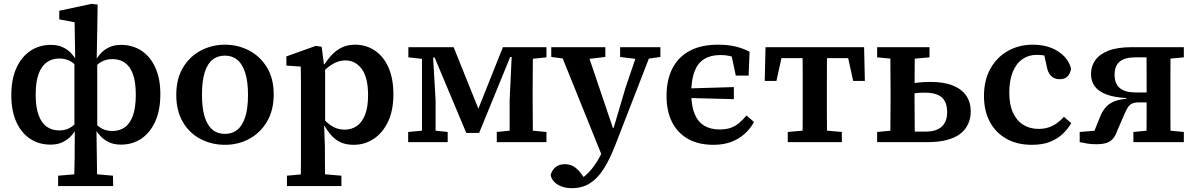

<svg xmlns="http://www.w3.org/2000/svg" viewBox="-20 -741 6228 1001"><path d="M283 229V175L401 165H457L569 175L570 229ZM366 229Q368 160 369 90.5Q370 21 370 -54L368 -60V-431L372 -437L369 -625L289 -640V-685L458 -721L489 -717L487 -585L484 -424L487 -421V-66L483 -57Q484 17 485 88.5Q486 160 487 229ZM243 13Q183 13 137 -17.5Q91 -48 65 -105.5Q39 -163 39 -245Q39 -328 65.5 -386.5Q92 -445 138.5 -476Q185 -507 245 -507Q282 -507 308 -494.5Q334 -482 351 -463.5Q368 -445 379 -426L409 -414L408 -362Q383 -397 355.5 -416.5Q328 -436 289 -436Q251 -436 223.5 -416Q196 -396 181 -355Q166 -314 166 -248Q166 -183 181 -141.5Q196 -100 223.5 -80.5Q251 -61 289 -61Q328 -61 355.5 -81.5Q383 -102 408 -135L409 -71H379Q368 -51 350.5 -32Q333 -13 307 0Q281 13 243 13ZM611 13Q574 13 548 0.5Q522 -12 504.5 -31Q487 -50 476 -68H446L447 -132Q472 -98 499.5 -78Q527 -58 566 -58Q604 -58 631.5 -78Q659 -98 673.5 -140Q688 -182 688 -247Q688 -312 673.5 -353Q659 -394 631.5 -413.5Q604 -433 566 -433Q527 -433 499.5 -413Q472 -393 447 -359L446 -412L476 -423Q488 -444 505.5 -463Q523 -482 549 -494.5Q575 -507 611 -507Q671 -507 717 -477Q763 -447 789.5 -389.5Q816 -332 816 -250Q816 -166 789 -107Q762 -48 716 -17.5Q670 13 611 13Z M1153 14Q1084 14 1026 -16Q968 -46 933.5 -104.5Q899 -163 899 -246Q899 -330 934 -388.5Q969 -447 1027 -477.5Q1085 -508 1153 -508Q1220 -508 1278 -478Q1336 -448 1371.5 -390Q1407 -332 1407 -249Q1407 -166 1372 -107Q1337 -48 1279.5 -17Q1222 14 1153 14ZM1153 -43Q1191 -43 1217.5 -64.5Q1244 -86 1258.5 -131Q1273 -176 1273 -246Q1273 -316 1258.5 -361.5Q1244 -407 1217.5 -429Q1191 -451 1153 -451Q1114 -451 1087.5 -429.5Q1061 -408 1047 -363Q1033 -318 1033 -248Q1033 -177 1047 -132Q1061 -87 1087.5 -65Q1114 -43 1153 -43Z M1476 229V175L1585 165H1643L1760 175V229ZM1548 229Q1548 192 1548.5 157.5Q1549 123 1549 89Q1549 55 1549 22V-269Q1549 -294 1549 -314.5Q1549 -335 1548.5 -354.5Q1548 -374 1548 -394L1473 -399V-447L1627 -502L1657 -497L1669 -405L1675 -401V-88L1670 -84L1674 28Q1674 60 1674 93Q1674 126 1674.5 159.5Q1675 193 1675 229ZM1824 14Q1786 14 1758.5 2Q1731 -10 1710.5 -32Q1690 -54 1672 -85H1632L1637 -155Q1671 -111 1703.5 -88Q1736 -65 1777 -65Q1812 -65 1839.5 -83.5Q1867 -102 1883 -142Q1899 -182 1899 -244Q1899 -337 1866 -381.5Q1833 -426 1780 -426Q1754 -426 1730 -415Q1706 -404 1682.5 -384Q1659 -364 1635 -336L1630 -406H1672Q1692 -437 1714.5 -459.5Q1737 -482 1765.5 -495Q1794 -508 1832 -508Q1888 -508 1933.5 -478Q1979 -448 2005 -390Q2031 -332 2031 -249Q2031 -166 2003.5 -107.5Q1976 -49 1929 -17.5Q1882 14 1824 14Z M2411 -48 2246 -441H2212V-495H2345L2477 -167H2471L2602 -495H2674V-444H2640L2478 -48ZM2637 0V-218L2650 -495H2759Q2758 -465 2758 -427.5Q2758 -390 2757.5 -351Q2757 -312 2757 -277V-218Q2757 -184 2757.5 -144.5Q2758 -105 2758 -67.5Q2758 -30 2759 0ZM2108 0V-53L2205 -62H2229L2314 -53V0ZM2570 0V-53L2670 -63H2721L2829 -53V0ZM2109 -442V-495H2216V-432H2201ZM2180 0V-495H2235L2251 -218V0ZM2709 -432V-495H2829V-442L2732 -432Z M2961 240Q2930 240 2906 230.5Q2882 221 2868 205.5Q2854 190 2851 171Q2858 145 2877 130Q2896 115 2925 115Q2951 115 2971 127Q2991 139 3008 162L3034 197L3002 202L3009 192Q3034 175 3055.5 151Q3077 127 3095.5 96.5Q3114 66 3128 30L3149 -21L3165 -26L3241 -283L3313 -495H3386L3188 15Q3159 90 3127 140Q3095 190 3055 215Q3015 240 2961 240ZM3122 80 2890 -495H3033L3175 -75L3199 -65ZM2854 -444V-495H3136V-444L3026 -431H2954ZM3213 -444V-495H3423V-444L3337 -432H3310Z M3700 14Q3622 14 3567.5 -16.5Q3513 -47 3484 -104Q3455 -161 3455 -241Q3455 -326 3486.5 -386Q3518 -446 3577.5 -477Q3637 -508 3723 -508Q3777 -508 3817 -498Q3857 -488 3888 -471L3883 -347H3816L3790 -471L3842 -424Q3820 -438 3795.5 -446Q3771 -454 3735 -454Q3686 -454 3652 -433.5Q3618 -413 3601 -369Q3584 -325 3584 -255Q3584 -189 3601.5 -147Q3619 -105 3652 -85.5Q3685 -66 3732 -66Q3767 -66 3792 -75.5Q3817 -85 3836 -102Q3855 -119 3872 -139L3911 -105Q3892 -70 3862.5 -43.5Q3833 -17 3793 -1.5Q3753 14 3700 14ZM3537 -231V-279L3806 -287V-224Z M3967 -319 3971 -495H4485L4489 -319H4428L4392 -483L4444 -438H4012L4064 -483L4028 -319ZM4087 0V-53L4200 -63H4256L4369 -53V0ZM4164 0Q4164 -30 4164.5 -67.5Q4165 -105 4165 -144Q4165 -183 4165 -218V-277Q4165 -312 4165 -351Q4165 -390 4164.5 -427.5Q4164 -465 4164 -495H4292Q4292 -465 4291.5 -427.5Q4291 -390 4291 -351Q4291 -312 4291 -277V-218Q4291 -183 4291 -144Q4291 -105 4291.5 -67.5Q4292 -30 4292 0Z M4711 0V-55H4806Q4862 -55 4890 -81Q4918 -107 4918 -156Q4918 -208 4890.5 -233Q4863 -258 4799 -258Q4770 -258 4743.5 -254.5Q4717 -251 4697 -245V-298Q4722 -305 4757.5 -309.5Q4793 -314 4830 -314Q4901 -314 4948 -295Q4995 -276 5018 -241.5Q5041 -207 5041 -161Q5041 -125 5027.5 -95Q5014 -65 4987 -44Q4960 -23 4917.5 -11.5Q4875 0 4817 0ZM4621 0Q4622 -30 4622 -67.5Q4622 -105 4622.5 -144Q4623 -183 4623 -218V-277Q4623 -312 4622.5 -351Q4622 -390 4622 -427.5Q4622 -465 4621 -495H4750Q4749 -465 4749 -427Q4749 -389 4748.5 -350Q4748 -311 4748 -276V-218Q4748 -183 4748.5 -144Q4749 -105 4749 -67.5Q4749 -30 4750 0ZM4553 -442V-495H4826V-442L4713 -432H4661ZM4553 0V-53L4661 -63H4679V0Z M5360 14Q5283 14 5227 -17.5Q5171 -49 5140.5 -106Q5110 -163 5110 -241Q5110 -322 5143 -382Q5176 -442 5234 -475Q5292 -508 5364 -508Q5420 -508 5462 -491Q5504 -474 5530 -445.5Q5556 -417 5564 -383Q5560 -357 5545.5 -342.5Q5531 -328 5505 -328Q5476 -328 5459 -346Q5442 -364 5437 -396L5418 -482L5484 -432Q5462 -443 5438 -449Q5414 -455 5384 -455Q5343 -455 5310.5 -432.5Q5278 -410 5260 -366Q5242 -322 5242 -257Q5242 -195 5261.5 -153Q5281 -111 5315.5 -90Q5350 -69 5394 -69Q5424 -69 5447.5 -77Q5471 -85 5490.5 -99Q5510 -113 5527 -132L5565 -99Q5547 -68 5520 -42.5Q5493 -17 5454 -1.5Q5415 14 5360 14Z M5880 -495H6152V-442L6044 -432L6005 -442H5898Q5845 -442 5818 -420Q5791 -398 5791 -352Q5791 -304 5818.5 -281.5Q5846 -259 5902 -259H5994V-207H5915Q5894 -207 5881 -200.5Q5868 -194 5859.5 -180Q5851 -166 5841 -143L5805 -60Q5796 -34 5783 -18.5Q5770 -3 5749 4Q5728 11 5695 11Q5670 11 5649 7.5Q5628 4 5609 0V-53L5731 -63L5674 -29L5714 -129Q5727 -162 5745 -182Q5763 -202 5789.5 -212.5Q5816 -223 5853 -226L5851 -230Q5791 -233 5750 -248Q5709 -263 5688.5 -289.5Q5668 -316 5668 -355Q5668 -396 5690.5 -427.5Q5713 -459 5759.5 -477Q5806 -495 5880 -495ZM5957 0Q5957 -31 5957.5 -68Q5958 -105 5958 -144Q5958 -183 5958 -218V-264Q5958 -305 5958 -347Q5958 -389 5957.5 -427Q5957 -465 5957 -495H6083Q6083 -465 6082.5 -427.5Q6082 -390 6082 -351Q6082 -312 6082 -277V-218Q6082 -183 6082 -144Q6082 -105 6082.5 -68Q6083 -31 6083 0ZM5889 0V-53L5994 -63H6046L6152 -53V0Z"/></svg>

Font: Source Serif 4 SemiBold
Style: Regular
Weight: 600
Designer: Frank Grießhammer
Foundry: Adobe Systems Incorporated
Version: Version 4.004;hotconv 1.0.116;makeotfexe 2.5.65601